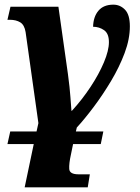

<svg xmlns="http://www.w3.org/2000/svg" viewBox="-20 -565 602 825"><path d="M12 54 24 0H137L145 -36L90 -427Q85 -458 67 -469Q49 -480 22 -480H12L25 -536H231L272 -246Q280 -186 282.5 -149Q285 -112 287 -89H289Q333 -137 369 -191.5Q405 -246 426.5 -297Q448 -348 448 -384Q448 -421 427 -435.5Q406 -450 380 -450Q381 -493 403 -519Q425 -545 467 -545Q496 -545 517 -523.5Q538 -502 538 -452Q538 -397 515.5 -337Q493 -277 457.5 -217.5Q422 -158 383 -106Q344 -54 310 -17L306 0H424L413 54H294L285 98Q276 138 277.5 161Q279 184 317 184H366L357 240H86L125 54Z"/></svg>

Font: Noto Serif SemiCondensed ExtraBold
Style: Italic
Weight: 800
Width: 4
Italic angle: -12°
Designer: Monotype Design Team
Foundry: Monotype Imaging Inc.
Version: Version 2.014; ttfautohint (v1.8.4.7-5d5b)